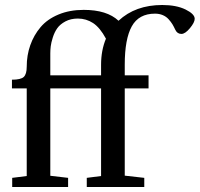

<svg xmlns="http://www.w3.org/2000/svg" viewBox="-20 -748 799 768"><path d="M28.8 0V-36.6L86.9 -43.9V-394.5H27.8V-429.2Q63.5 -429.2 75.2 -440.4Q86.9 -451.7 86.9 -481Q86.9 -526.9 101.1 -567.1Q115.2 -607.4 142.3 -639.4Q169.4 -671.4 213.9 -689.9Q258.3 -708.5 314.9 -708.5Q407.7 -708.5 454.1 -665Q521.5 -728 628.9 -728Q685.5 -728 722.2 -710Q758.8 -691.9 758.8 -672.9Q758.8 -658.2 739.7 -635.3Q720.7 -612.3 705.6 -612.3Q689 -612.3 681.2 -628.9Q675.3 -641.6 669.7 -650.9Q664.1 -660.2 654.5 -670.9Q645 -681.6 631.1 -687.5Q617.2 -693.4 600.1 -693.4Q535.2 -693.4 507.1 -642.6Q479 -591.8 479 -489.3V-446.8H574.2V-394.5H479V-45.4L557.1 -36.6V0H327.1V-36.6L384.3 -43.9V-394.5H181.2V-44.9L252.4 -36.6V0ZM181.2 -534.7V-446.8H384.3V-488.8Q384.3 -546.9 403.8 -593.3Q379.9 -637.7 352.3 -655.8Q324.7 -673.8 291.5 -673.8Q263.2 -673.8 241.7 -662.4Q220.2 -650.9 209 -635Q197.8 -619.1 191.2 -598.1Q184.6 -577.1 182.9 -562.7Q181.2 -548.3 181.2 -534.7Z"/></svg>

Font: Elstob 8pt Medium
Style: Regular
Weight: 500
Designer: Peter S. Baker
Version: Version 1.015